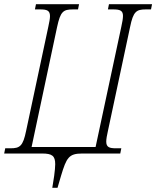

<svg xmlns="http://www.w3.org/2000/svg" viewBox="-42 -734 747 918"><path d="M208 164H233L250 106C276 20 287 0 351 0H533L538 -25H513C481 -25 466 -30 466 -57C466 -69 469 -86 474 -108L580 -605C595 -679 610 -689 655 -689H680L685 -714H479L474 -689H499C531 -689 546 -684 546 -658C546 -646 543 -628 538 -606L415 -31H109L231 -605C247 -679 260 -689 307 -689H331L336 -714H130L125 -689H150C182 -689 197 -684 197 -657C197 -645 194 -629 189 -606L83 -109C68 -35 53 -25 8 -25H-17L-22 0H159C207 0 222 11 222 51C222 65 220 83 217 107Z"/></svg>

Font: Noto Serif Condensed ExtraLight
Style: Italic
Weight: 200
Width: 3
Italic angle: -12°
Designer: Monotype Design Team
Foundry: Monotype Imaging Inc.
Version: Version 2.013